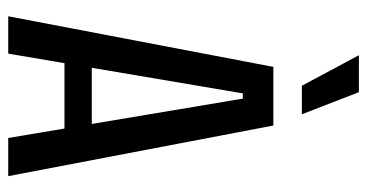

<svg xmlns="http://www.w3.org/2000/svg" viewBox="-238 -676 913 478"><g transform="rotate(90 219.0 -436.5)"><path d="M20 0 146 -660H292L418 0H323L225 -584H212L113 0ZM105 -140V-208H336V-140ZM193 -731 117 -873H209L264 -731Z"/></g></svg>

Font: Bricolage Grotesque Condensed
Style: Regular
Weight: 400
Width: 3
Designer: Mathieu Triay
Foundry: Atelier Triay
Version: Version 1.000;gftools[0.9.30]